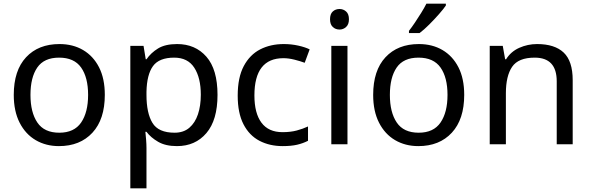

<svg xmlns="http://www.w3.org/2000/svg" viewBox="-20 -786 3221 1046"><path d="M551 -269Q551 -136 483.5 -63Q416 10 301 10Q230 10 174.5 -22.5Q119 -55 87 -117.5Q55 -180 55 -269Q55 -402 122 -474Q189 -546 304 -546Q377 -546 432.5 -513.5Q488 -481 519.5 -419.5Q551 -358 551 -269ZM146 -269Q146 -174 183.5 -118.5Q221 -63 303 -63Q384 -63 422 -118.5Q460 -174 460 -269Q460 -364 422 -418Q384 -472 302 -472Q220 -472 183 -418Q146 -364 146 -269Z M945 -546Q1044 -546 1104.5 -477Q1165 -408 1165 -269Q1165 -132 1104.5 -61Q1044 10 944 10Q882 10 841.5 -13.5Q801 -37 778 -68H772Q774 -51 776 -25Q778 1 778 20V240H690V-536H762L774 -463H778Q802 -498 841 -522Q880 -546 945 -546ZM929 -472Q847 -472 813.5 -426Q780 -380 778 -286V-269Q778 -170 810.5 -116.5Q843 -63 931 -63Q980 -63 1011.5 -90Q1043 -117 1058.5 -163.5Q1074 -210 1074 -270Q1074 -362 1038.5 -417Q1003 -472 929 -472Z M1520 10Q1449 10 1393.5 -19Q1338 -48 1306.5 -109Q1275 -170 1275 -265Q1275 -364 1308 -426Q1341 -488 1397.5 -517Q1454 -546 1526 -546Q1567 -546 1605 -537.5Q1643 -529 1667 -517L1640 -444Q1616 -453 1584 -461Q1552 -469 1524 -469Q1366 -469 1366 -266Q1366 -169 1404.5 -117.5Q1443 -66 1519 -66Q1563 -66 1596.5 -75Q1630 -84 1658 -97V-19Q1631 -5 1598.5 2.5Q1566 10 1520 10Z M1830 -737Q1850 -737 1865.5 -723.5Q1881 -710 1881 -681Q1881 -653 1865.5 -639Q1850 -625 1830 -625Q1808 -625 1793 -639Q1778 -653 1778 -681Q1778 -710 1793 -723.5Q1808 -737 1830 -737ZM1873 -536V0H1785V-536Z M2509 -269Q2509 -136 2441.5 -63Q2374 10 2259 10Q2188 10 2132.5 -22.5Q2077 -55 2045 -117.5Q2013 -180 2013 -269Q2013 -402 2080 -474Q2147 -546 2262 -546Q2335 -546 2390.5 -513.5Q2446 -481 2477.5 -419.5Q2509 -358 2509 -269ZM2104 -269Q2104 -174 2141.5 -118.5Q2179 -63 2261 -63Q2342 -63 2380 -118.5Q2418 -174 2418 -269Q2418 -364 2380 -418Q2342 -472 2260 -472Q2178 -472 2141 -418Q2104 -364 2104 -269ZM2409 -756Q2397 -738 2372 -709.5Q2347 -681 2318.5 -652.5Q2290 -624 2266 -606H2208V-618Q2223 -637 2240.5 -663Q2258 -689 2275 -716.5Q2292 -744 2303 -766H2409Z M2906 -546Q3002 -546 3051 -499.5Q3100 -453 3100 -349V0H3013V-343Q3013 -472 2893 -472Q2804 -472 2770 -422Q2736 -372 2736 -278V0H2648V-536H2719L2732 -463H2737Q2763 -505 2809 -525.5Q2855 -546 2906 -546Z"/></svg>

Font: Noto Sans Tamil Supplement
Style: Regular
Weight: 400
Designer: Ek Type
Foundry: Ek Type
Version: Version 2.001; ttfautohint (v1.8.4.7-5d5b)